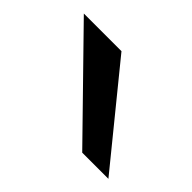

<svg xmlns="http://www.w3.org/2000/svg" viewBox="-61 -879 405 405"><g transform="rotate(45 141.5 -676.0)"><path d="M112.3 -781.2 283.2 -571.3H205.1L0 -781.2Z"/></g></svg>

Font: Andika Phon
Style: Regular
Weight: 400
Designer: Victor Gaultney, Annie Olsen, Julie Remington, Don Collingsworth, Eric Hays, Becca Hirsbrunner
Foundry: SIL International
Version: Version 5.000